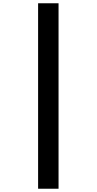

<svg xmlns="http://www.w3.org/2000/svg" viewBox="-20 -886 591 1174"><path d="M213 -866H338V268H213Z"/></svg>

Font: Noto Sans Telugu UI SemiCondensed ExtraBold
Style: Regular
Weight: 800
Width: 4
Designer: Jelle Bosma - Monotype Design Team
Foundry: Monotype Imaging Inc.
Version: Version 2.005; ttfautohint (v1.8.4.7-5d5b)